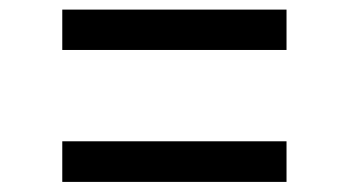

<svg xmlns="http://www.w3.org/2000/svg" viewBox="-20 -506 709 390"><path d="M562 -486.5V-404.5H106.5V-486.5ZM562 -219V-136.5H106.5V-219Z"/></svg>

Font: Merriweather 48pt ExtraBold
Style: Regular
Weight: 800
Version: Version 2.100